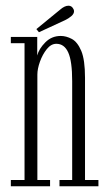

<svg xmlns="http://www.w3.org/2000/svg" viewBox="-20 -653 381 673"><path d="M18 0V-22H66V-501.5H18V-523.5H110.5V-458.5Q116.5 -482 138.8 -504.5Q161 -527 193 -527Q212 -527 231.8 -516.5Q251.5 -506 264.8 -474.8Q278 -443.5 278 -380.5V-22H325V0H188.5V-22H233V-368.5Q233 -438.5 219.2 -469Q205.5 -499.5 177.5 -499.5Q159 -499.5 144 -480.8Q129 -462 120 -436.8Q111 -411.5 111 -391.5V-22H155.5V0ZM116.5 -540 107.5 -551 190.5 -619Q206.5 -633 220 -633Q231.5 -633 237 -622Q239.5 -618.5 239.5 -613.5Q239.5 -604.5 229.8 -596.2Q220 -588 208.5 -582.5Z"/></svg>

Font: Imbue 50pt ExtraLight
Style: Regular
Weight: 200
Designer: Tyler Finck
Foundry: Etcetera Type Company
Version: Version 1.102; ttfautohint (v1.8.3)